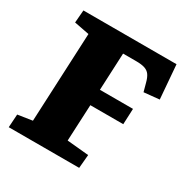

<svg xmlns="http://www.w3.org/2000/svg" viewBox="-161 -839 947 975"><g transform="rotate(30 312.0 -351.5)"><path d="M25 -77 110 -90 134 -612 46 -629 52 -703H598L614 -505L524 -496L511 -544Q504 -571 493.5 -586Q483 -601 464 -607.5Q445 -614 413 -614H336L326 -396H520L516 -304H323L313 -91L440 -79L433 0H20Z"/></g></svg>

Font: Literata 18pt ExtraBold
Style: Italic
Weight: 800
Italic angle: -2°
Designer: Latin by Veronika Burian and Jose Scaglione. Greek by Irene Vlachou. Cyrillic by Vera Evstafieva
Foundry: TypeTogether
Version: Version 3.103;gftools[0.9.29]